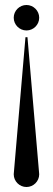

<svg xmlns="http://www.w3.org/2000/svg" viewBox="-20 -726 212 769"><path d="M86 -604C114 -604 137 -627 137 -655C137 -683 114 -706 86 -706C58 -706 35 -683 35 -655C35 -627 58 -604 86 -604ZM82 -577 35.7 -36.6C35.2 -33.8 35 -30.9 35 -28C35 0 58 23 86 23C114 23 137 0 137 -28C137 -30.9 136.8 -33.8 136.3 -36.6L90 -577Z"/></svg>

Font: Picaflor 48 pt
Style: Regular
Weight: 400
Designer: Ariel Martín Pérez
Foundry: Tunera Type Foundry
Version: Version 1.000;hotconv 1.0.109;makeotfexe 2.5.65596